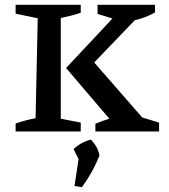

<svg xmlns="http://www.w3.org/2000/svg" viewBox="-20 -547 705 799"><path d="M45 0V-33Q65 -40 85.5 -45.5Q106 -51 128 -55L137 -471L45 -490V-527H316V-494Q299 -488 280 -483Q261 -478 233 -472V-53L316 -37V0ZM377 0V-32Q405 -44 435 -53L255 -264L448 -470L386 -489V-527H625V-495Q605 -484 584.5 -476Q564 -468 541 -463L372 -287L572 -58L642 -37V0ZM290 227 307 115 286 73Q318 44 358 34Q372 48 381 64Q390 80 394 100Q367 169 321 232Z"/></svg>

Font: Piazzolla SC Medium
Style: Regular
Weight: 500
Designer: Juan Pablo del Peral
Foundry: Huerta Tipografica
Version: Version 1.330